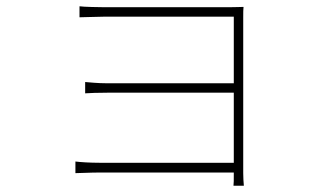

<svg xmlns="http://www.w3.org/2000/svg" viewBox="-20 -553 1040 611"><path d="M756 38C755 26 754 14 754 -2V-497C754 -514 754 -523 755 -531C744 -531 730 -530 708 -530H314C298 -530 245 -531 233 -533V-498C245 -498 298 -500 314 -500H724V-288H320C290 -288 264 -291 251 -292V-256C267 -257 290 -258 321 -258H724V-35H298C265 -35 236 -37 220 -39V-2C236 -2 265 -4 299 -4H724V-1C724 21 724 30 723 38Z"/></svg>

Font: Noto Sans CJK Thin
Style: Regular
Weight: 100
Designer: Ryoko NISHIZUKA (kana & ideographs); Paul D. Hunt (Latin, Greek & Cyrillic); Wenlong ZHANG (bopomofo); Sandoll Communica
Foundry: Adobe Systems Incorporated
Version: Version 1.000;PS 1;hotconv 1.0.78;makeotf.lib2.5.61930